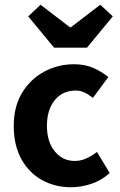

<svg xmlns="http://www.w3.org/2000/svg" viewBox="-20 -778 506 810"><path d="M280 12Q212 12 157 -18.5Q102 -49 70 -107Q38 -165 38 -247Q38 -329 73.5 -387Q109 -445 167 -476Q225 -507 292 -507Q338 -507 373.5 -491.5Q409 -476 437 -453L372 -365Q353 -380 336 -388Q319 -396 300 -396Q244 -396 211 -355.5Q178 -315 178 -247Q178 -180 211 -139.5Q244 -99 295 -99Q321 -99 345 -110Q369 -121 389 -137L443 -48Q407 -16 364 -2Q321 12 280 12ZM208 -577 99 -709 151 -758 275 -663H279L403 -758L456 -709L347 -577Z"/></svg>

Font: Assistant
Style: Bold
Weight: 700
Designer: Hebrew By Ben Nathan, Latin by Paul Hunt
Version: Version 3.000